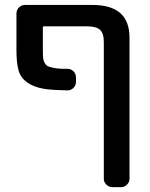

<svg xmlns="http://www.w3.org/2000/svg" viewBox="-20 -565 609 781"><path d="M402.3 -394.5Q402.3 -429.7 386.7 -443.8Q371.1 -458 333 -458H158.2Q154.3 -458 154.3 -453.1V-364.3Q154.3 -341.8 155.3 -330.6Q156.2 -319.3 161.1 -310.1Q166 -300.8 172.4 -296.9Q178.7 -293 194.8 -289.6Q210.9 -286.1 230.5 -285.2Q239.3 -285.2 253.9 -285.2Q268.6 -285.2 278.8 -274.9Q289.1 -264.6 289.1 -250V-232.4Q289.1 -217.8 278.8 -207.5Q268.6 -197.3 254.9 -197.3Q197.3 -198.2 162.1 -203.1Q118.2 -210 90.8 -229.5Q63.5 -249 55.2 -279.3Q46.9 -309.6 46.9 -362.3V-509.8Q46.9 -524.4 57.1 -534.7Q67.4 -544.9 82 -544.9H356.4Q507.8 -544.9 506.8 -410.2V162.1Q506.8 175.8 496.6 186Q486.3 196.3 472.7 196.3H437.5Q422.9 196.3 412.6 186Q402.3 175.8 402.3 162.1Z"/></svg>

Font: Gen Jyuu GothicL Medium
Style: Regular
Weight: 500
Designer: [Source Han Sans]
Ryoko NISHIZUKA  (kana & ideographs); Paul D. Hunt (Latin, Greek & Cyrillic); Wenlong ZHANG  (bopomofo
Version: Version 1.002.20150607